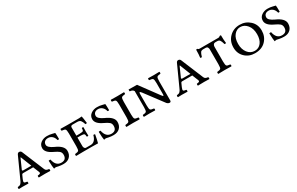

<svg xmlns="http://www.w3.org/2000/svg" viewBox="168 -1653 4395 2842"><g transform="rotate(-30 2365.0 -232.0)"><path d="M102.1 -105 256.8 -445.8Q269 -471.7 290 -472.2Q319.8 -472.2 330.1 -446.8L472.2 -104Q474.1 -100.1 478 -90.1Q481.9 -80.1 482.9 -77.6Q483.9 -75.2 487.5 -67.6Q491.2 -60.1 492.7 -58.1Q494.1 -56.2 498 -51Q502 -45.9 504.9 -44.9Q507.8 -43.9 512.9 -40.5Q518.1 -37.1 523.4 -36.1Q528.8 -35.2 535.9 -33.7Q543 -32.2 551.8 -30.8Q555.7 -25.9 555.9 -13.9Q556.2 -2 551.8 2Q477.5 0 463.9 0Q431.6 0 357.9 2Q354 -2 354 -13.9Q354 -25.9 357.9 -30.8Q400.9 -33.7 404.1 -47.9Q407.2 -62 389.2 -98.1L359.9 -170.9H189Q171.9 -170.9 167 -160.2L139.2 -98.1Q122.1 -60.1 129.6 -47.1Q137.2 -34.2 178.2 -30.8Q182.1 -25.9 182.1 -13.9Q182.1 -2 178.2 2Q104 0 82 0Q60.1 0 16.1 2Q12.2 -2 12.2 -13.9Q12.2 -25.9 16.1 -30.8Q36.1 -32.7 49.6 -37.4Q63 -42 73 -54Q83 -65.9 87.6 -74.5Q92.3 -83 102.1 -105ZM348.1 -205.1 275.9 -389.2Q271 -391.1 269 -388.2L193.8 -219.2Q193.8 -205.1 213.9 -205.1Z M897 -448.2Q900.9 -421.4 900.9 -341.8Q888.7 -335 874 -339.8Q862.8 -386.7 833.3 -411.9Q803.7 -437 765.9 -437Q728 -437 707 -418Q686 -398.9 686 -366.2Q686 -319.3 782.7 -274.9Q921.9 -214.8 921.9 -128.9Q921.9 -64 882.3 -25.9Q842.8 12.2 775.9 12.2Q730 12.2 691.4 3.7Q652.8 -4.9 650.9 -4.9Q644 -4.9 633.5 -2.4Q623 0 617.7 1Q609.9 -33.2 606.9 -140.1Q627.9 -146 638.7 -142.1Q662.6 -21 757.8 -21Q843.8 -21 843.8 -106.9Q843.8 -146 818.8 -168Q793.9 -189.9 735.8 -216.8Q616.7 -272 616.7 -348.1Q616.7 -406.2 661.9 -438.2Q707 -470.2 764.6 -470.2Q811.5 -470.2 851.8 -459.2Q892.1 -448.2 897 -448.2Z M1204.6 -225.1H1147.5V-75.2Q1147.5 -60.1 1157 -45.4Q1166.5 -30.8 1179.7 -30.8H1262.7Q1340.8 -30.8 1370.6 -140.1Q1384.8 -144 1398.4 -136.2Q1384.3 -54.2 1368.7 2Q1302.7 0 1262.7 0H1108.4Q1038.6 1 996.6 2Q991.7 -2 991.7 -13.9Q991.7 -25.9 996.6 -30.8Q1044.4 -34.7 1056.4 -48.3Q1068.4 -62 1068.4 -122.1V-337.9Q1068.4 -397.9 1056.4 -411.9Q1044.4 -425.8 996.6 -429.2Q991.7 -434.1 991.7 -446Q991.7 -458 996.6 -461.9L1107.4 -460H1314.5Q1327.6 -460 1355.5 -463.9Q1358.4 -463.9 1358.4 -460.9Q1365.2 -437 1376.5 -341.8Q1363.3 -335.9 1349.6 -336.9Q1333.5 -386.7 1316.4 -406.7Q1299.3 -426.8 1256.3 -426.8H1179.7Q1165.5 -426.8 1156.5 -419.4Q1147.5 -412.1 1147.5 -398.9V-256.8H1204.6Q1226.6 -256.8 1238.5 -259.5Q1250.5 -262.2 1258.1 -263.7Q1265.6 -265.1 1268.6 -275.1Q1271.5 -285.2 1272 -289.6Q1272.5 -293.9 1273.4 -313Q1277.3 -316.9 1287.4 -316.9Q1297.4 -316.9 1301.3 -313Q1299.3 -263.2 1299.3 -242.2Q1299.3 -227.1 1301.3 -168.9Q1297.4 -165 1287.4 -165Q1277.3 -165 1273.4 -168.9Q1271.5 -203.1 1264.6 -211.4Q1252 -225.1 1204.6 -225.1Z M1752.4 -448.2Q1756.3 -421.4 1756.3 -341.8Q1744.1 -335 1729.5 -339.8Q1718.3 -386.7 1688.7 -411.9Q1659.2 -437 1621.3 -437Q1583.5 -437 1562.5 -418Q1541.5 -398.9 1541.5 -366.2Q1541.5 -319.3 1638.2 -274.9Q1777.3 -214.8 1777.3 -128.9Q1777.3 -64 1737.8 -25.9Q1698.2 12.2 1631.3 12.2Q1585.4 12.2 1546.9 3.7Q1508.3 -4.9 1506.3 -4.9Q1499.5 -4.9 1489 -2.4Q1478.5 0 1473.1 1Q1465.3 -33.2 1462.4 -140.1Q1483.4 -146 1494.1 -142.1Q1518.1 -21 1613.3 -21Q1699.2 -21 1699.2 -106.9Q1699.2 -146 1674.3 -168Q1649.4 -189.9 1591.3 -216.8Q1472.2 -272 1472.2 -348.1Q1472.2 -406.2 1517.3 -438.2Q1562.5 -470.2 1620.1 -470.2Q1667 -470.2 1707.3 -459.2Q1747.6 -448.2 1752.4 -448.2Z M2005.9 -337.9V-122.1Q2005.9 -62 2017.8 -48.1Q2029.8 -34.2 2078.1 -30.8Q2083 -25.9 2083 -13.9Q2083 -2 2078.1 2Q1992.2 0 1966.8 0Q1939 0 1855 2Q1851.1 -2 1851.1 -13.9Q1851.1 -25.9 1855 -30.8Q1902.8 -34.7 1914.8 -48.3Q1926.8 -62 1926.8 -122.1V-337.9Q1926.8 -397.9 1914.8 -411.9Q1902.8 -425.8 1855 -429.2Q1851.1 -434.1 1851.1 -446Q1851.1 -458 1855 -461.9Q1940.9 -460 1965.8 -460Q1993.7 -460 2078.1 -461.9Q2083 -458 2083 -446Q2083 -434.1 2078.1 -429.2Q2030.3 -425.3 2018.1 -411.6Q2005.9 -397.9 2005.9 -337.9Z M2272.5 -122.1Q2272.5 -62 2284.7 -48.6Q2296.9 -35.2 2344.7 -30.8Q2349.6 -25.9 2349.6 -13.9Q2349.6 -2 2344.7 2Q2284.7 0 2248.5 0Q2213.4 0 2153.8 2Q2149.9 -2 2149.9 -13.9Q2149.9 -25.9 2153.8 -30.8Q2201.7 -33.7 2213.6 -47.9Q2225.6 -62 2225.6 -122.1V-396Q2209.5 -425.8 2166.5 -429.2Q2157.7 -429.2 2157.7 -435.1V-459L2159.7 -461.9L2301.8 -460L2530.8 -148.9Q2542 -133.8 2548.8 -127.4Q2555.7 -121.1 2559.1 -124Q2562.5 -127 2563.5 -133.1Q2564.5 -139.2 2564.5 -150.9V-337.9Q2564.5 -397.9 2552.5 -411.9Q2540.5 -425.8 2492.7 -429.2Q2487.8 -434.1 2487.8 -446Q2487.8 -458 2492.7 -461.9Q2552.7 -460 2587.9 -460Q2624 -460 2683.6 -461.9Q2687.5 -458 2687.5 -446Q2687.5 -434.1 2683.6 -429.2Q2635.7 -425.3 2623.8 -411.6Q2611.8 -397.9 2611.8 -337.9V-15.1Q2611.8 11.7 2589.8 12.2Q2564.9 12.2 2543.5 -9.8L2308.6 -323.2Q2295.4 -339.4 2288.6 -344.7Q2281.7 -350.1 2277.1 -343Q2272.5 -335.9 2272.5 -312Z M2821.3 -105 2976.1 -445.8Q2988.3 -471.7 3009.3 -472.2Q3039.1 -472.2 3049.3 -446.8L3191.4 -104Q3193.4 -100.1 3197.3 -90.1Q3201.2 -80.1 3202.1 -77.6Q3203.1 -75.2 3206.8 -67.6Q3210.4 -60.1 3211.9 -58.1Q3213.4 -56.2 3217.3 -51Q3221.2 -45.9 3224.1 -44.9Q3227.1 -43.9 3232.2 -40.5Q3237.3 -37.1 3242.7 -36.1Q3248 -35.2 3255.1 -33.7Q3262.2 -32.2 3271 -30.8Q3274.9 -25.9 3275.1 -13.9Q3275.4 -2 3271 2Q3196.8 0 3183.1 0Q3150.9 0 3077.1 2Q3073.2 -2 3073.2 -13.9Q3073.2 -25.9 3077.1 -30.8Q3120.1 -33.7 3123.3 -47.9Q3126.5 -62 3108.4 -98.1L3079.1 -170.9H2908.2Q2891.1 -170.9 2886.2 -160.2L2858.4 -98.1Q2841.3 -60.1 2848.9 -47.1Q2856.4 -34.2 2897.5 -30.8Q2901.4 -25.9 2901.4 -13.9Q2901.4 -2 2897.5 2Q2823.2 0 2801.3 0Q2779.3 0 2735.4 2Q2731.4 -2 2731.4 -13.9Q2731.4 -25.9 2735.4 -30.8Q2755.4 -32.7 2768.8 -37.4Q2782.2 -42 2792.2 -54Q2802.2 -65.9 2806.9 -74.5Q2811.5 -83 2821.3 -105ZM3067.4 -205.1 2995.1 -389.2Q2990.2 -391.1 2988.3 -388.2L2913.1 -219.2Q2913.1 -205.1 2933.1 -205.1Z M3576.2 -122.1Q3576.2 -62 3588.1 -48.1Q3600.1 -34.2 3647.9 -30.8Q3652.8 -25.9 3653.1 -13.9Q3653.3 -2 3647.9 2Q3562 0 3537.1 0Q3509.3 0 3425.3 2Q3421.4 -2 3421.1 -13.9Q3420.9 -25.9 3425.3 -30.8Q3473.1 -34.7 3485.1 -48.3Q3497.1 -62 3497.1 -122.1V-375Q3497.1 -395 3487.5 -410.4Q3478 -425.8 3458 -425.8H3415Q3381.8 -425.8 3367.9 -408Q3354 -390.1 3337.9 -334Q3323.7 -333 3311 -336.9Q3318.8 -383.8 3319.3 -474.1Q3334.5 -476.1 3344.2 -474.1Q3349.1 -460 3371.1 -460H3691.9Q3713.9 -460 3719.2 -474.1Q3733.4 -478 3744.1 -474.1Q3744.1 -392.1 3752 -336.9Q3742.2 -331.1 3725.1 -334Q3710 -389.2 3695.6 -407.5Q3681.2 -425.8 3648.9 -425.8H3616.2Q3597.2 -425.8 3586.7 -409.9Q3576.2 -394 3576.2 -374Z M4049.8 -437Q3988.8 -437 3944.3 -383.5Q3899.9 -330.1 3899.9 -233.9Q3899.9 -142.1 3946.3 -82.5Q3992.7 -22.9 4065.9 -22.9Q4133.8 -22.9 4174.8 -76.4Q4215.8 -129.9 4215.8 -221.2Q4215.8 -318.4 4167.2 -377.7Q4118.7 -437 4049.8 -437ZM4302.7 -234.9Q4302.7 -131.8 4235.8 -61Q4168.9 9.8 4050.8 9.8Q3948.7 9.8 3880.9 -55.7Q3813 -121.1 3813 -222.2Q3813 -331.1 3883.5 -400.6Q3954.1 -470.2 4059.1 -470.2Q4160.2 -470.2 4231.4 -404.5Q4302.7 -338.9 4302.7 -234.9Z M4668 -448.2Q4671.9 -421.4 4671.9 -341.8Q4659.7 -335 4645 -339.8Q4633.8 -386.7 4604.2 -411.9Q4574.7 -437 4536.9 -437Q4499 -437 4478 -418Q4457 -398.9 4457 -366.2Q4457 -319.3 4553.7 -274.9Q4692.9 -214.8 4692.9 -128.9Q4692.9 -64 4653.3 -25.9Q4613.8 12.2 4546.9 12.2Q4501 12.2 4462.4 3.7Q4423.8 -4.9 4421.9 -4.9Q4415 -4.9 4404.5 -2.4Q4394 0 4388.7 1Q4380.9 -33.2 4377.9 -140.1Q4398.9 -146 4409.7 -142.1Q4433.6 -21 4528.8 -21Q4614.7 -21 4614.7 -106.9Q4614.7 -146 4589.8 -168Q4564.9 -189.9 4506.8 -216.8Q4387.7 -272 4387.7 -348.1Q4387.7 -406.2 4432.9 -438.2Q4478 -470.2 4535.6 -470.2Q4582.5 -470.2 4622.8 -459.2Q4663.1 -448.2 4668 -448.2Z"/></g></svg>

Font: Linux Libertine Capitals
Style: Small Caps
Weight: 400
Designer: Philipp H. Poll
Foundry: Philipp H. Poll
Version: Version 5.1.3